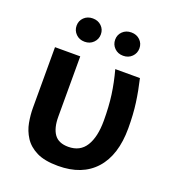

<svg xmlns="http://www.w3.org/2000/svg" viewBox="-132 -811 824 922"><g transform="rotate(20 279.5 -350.5)"><path d="M269 11Q200 11 159 -9.5Q118 -30 96.5 -63.5Q75 -97 68 -135.5Q61 -174 61 -210V-520H190V-212Q190 -154 212 -123Q234 -92 284 -92Q344 -92 373 -138.5Q402 -185 402 -268Q402 -340 394 -398.5Q386 -457 369 -520H495Q509 -461 517 -403Q525 -345 525 -274Q525 -137 458.5 -63Q392 11 269 11ZM185 -593Q158 -593 140.5 -610.5Q123 -628 123 -653Q123 -678 140.5 -695Q158 -712 185 -712Q212 -712 229.5 -695Q247 -678 247 -653Q247 -628 229.5 -610.5Q212 -593 185 -593ZM382 -593Q355 -593 337.5 -610.5Q320 -628 320 -653Q320 -678 337.5 -695Q355 -712 382 -712Q409 -712 426.5 -695Q444 -678 444 -653Q444 -628 426.5 -610.5Q409 -593 382 -593Z"/></g></svg>

Font: Murecho Medium
Style: Regular
Weight: 500
Designer: Neil Summerour
Foundry: Positype
Version: Version 1.010; ttfautohint (v1.8.3)